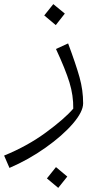

<svg xmlns="http://www.w3.org/2000/svg" viewBox="-69 -559 487 933"><path d="M-49 197Q64 151 154.5 84.5Q245 18 287 -31Q288 -95 268.5 -158.5Q249 -222 203 -321L262 -348Q300 -246 317.5 -183.5Q335 -121 335 -57Q335 -16 285 42Q235 100 152.5 158.5Q70 217 -23 257ZM159 308 203 253 258 299 214 354ZM146 -484 190 -539 246 -493 202 -437Z"/></svg>

Font: FiraGO Light
Style: Italic
Weight: 300
Italic angle: -8°
Designer: bBox Type GmbH
Foundry: bBox Type GmbH
Version: Version 1.001